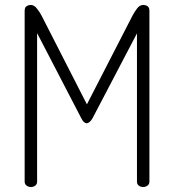

<svg xmlns="http://www.w3.org/2000/svg" viewBox="-20 -751 699 771"><path d="M352 -277Q346 -266 339.5 -261Q333 -256 329 -256Q316 -256 306 -277L129 -618V-22Q129 -11 121.5 -5.5Q114 0 104 0Q95 0 87 -5.5Q79 -11 79 -22V-707Q79 -721 86.5 -726Q94 -731 104 -731Q117 -731 128 -717Q139 -703 146 -690L329 -332L513 -690Q520 -703 530.5 -717Q541 -731 555 -731Q565 -731 572.5 -726Q580 -721 580 -707V-22Q580 -11 572 -5.5Q564 0 555 0Q545 0 537.5 -5.5Q530 -11 530 -22V-617Z"/></svg>

Font: AkaAcidDosis
Style: Light
Weight: 300
Designer: Edgar Tolentino, Pablo Impallari, Igino Marini, Aka-Acid
Foundry: Edgar Tolentino, Pablo Impallari, Igino Marini, Aka-Acid
Version: Version 1.007